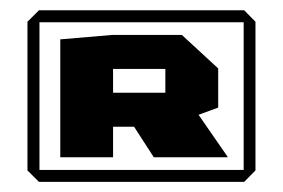

<svg xmlns="http://www.w3.org/2000/svg" viewBox="-20 -782 559 379"><path d="M99 -471.6V-704.3L202.2 -713.1H203.2V-471.6ZM56.9 -423 34.2 -445.6V-738.1H57.9V-423ZM57.9 -423V-446.6H484.3V-445.6L462 -423ZM283.6 -471.6 211.8 -582.6 350.5 -586.4 429.2 -472.7V-471.6ZM203.2 -531.8V-599H306.4V-531.8ZM306.4 -531.8V-645.9H410.7V-569.6L307.4 -531.8ZM203.2 -645.9V-713.1H338.9L410.7 -646.9V-645.9ZM34.2 -738.1V-739.1L56.9 -761.7H461V-738.1ZM461 -446.6V-761.7H462L484.3 -739.1V-446.6Z"/></svg>

Font: Foldit Thin
Style: Regular
Weight: 100
Designer: Sophia Tai
Foundry: Sophia Tai
Version: Version 1.003